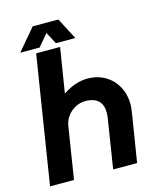

<svg xmlns="http://www.w3.org/2000/svg" viewBox="-128 -970 884 1061"><g transform="rotate(-15 314.5 -439.5)"><path d="M25 0 141 -730H278L238 -481L237 -474Q275 -500 310.5 -511Q346 -522 376 -522Q435 -522 479 -496Q523 -470 547.5 -425Q572 -380 572 -323Q572 -310 569.5 -292.5Q567 -275 565 -261L523 0H386L429 -272Q431 -282 432 -292.5Q433 -303 433 -314Q433 -345 421.5 -365Q410 -385 388 -395Q366 -405 336 -405Q304 -405 277 -390.5Q250 -376 232 -351.5Q214 -327 209 -297L162 0ZM57 -756 161 -879H308L372 -756H261L225 -824L168 -756Z"/></g></svg>

Font: MuseoModerno Thin SemiBold
Style: Italic
Weight: 600
Italic angle: -9°
Version: Version 1.003